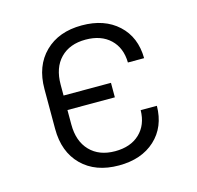

<svg xmlns="http://www.w3.org/2000/svg" viewBox="-88 -652 776 755"><g transform="rotate(-15 300.0 -275.0)"><path d="M307 10Q212 10 156.5 -45Q101 -100 101 -194V-356Q101 -450 157 -505Q213 -560 307 -560Q399 -560 454.5 -509Q510 -458 511 -372H445Q444 -432 407 -467Q370 -502 307 -502Q242 -502 204.5 -463.5Q167 -425 167 -356V-312H360V-253H167V-194Q167 -126 204.5 -87Q242 -48 307 -48Q370 -48 407 -83Q444 -118 445 -178H511Q510 -92 454.5 -41Q399 10 307 10Z"/></g></svg>

Font: JetBrains Mono NL ExtraLight
Style: Regular
Weight: 200
Designer: Philipp Nurullin, Konstantin Bulenkov
Foundry: JetBrains
Version: Version 2.304; ttfautohint (v1.8.4.7-5d5b)